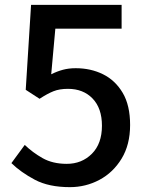

<svg xmlns="http://www.w3.org/2000/svg" viewBox="-20 -757 610 791"><path d="M268 14Q181 14 123.5 -16.5Q66 -47 27 -85L82 -160Q114 -129 155.5 -105.5Q197 -82 255 -82Q317 -82 358.5 -123.5Q400 -165 400 -239Q400 -311 361.5 -351Q323 -391 260 -391Q225 -391 200 -381Q175 -371 143 -350L86 -387L108 -737H481V-639H208L191 -451Q215 -463 239 -469.5Q263 -476 292 -476Q354 -476 404.5 -451Q455 -426 485.5 -374.5Q516 -323 516 -242Q516 -161 481 -103.5Q446 -46 389.5 -16Q333 14 268 14Z"/></svg>

Font: Source Han Sans Medium
Style: Regular
Weight: 500
Designer: Ryoko NISHIZUKA Ë•øÂ°öÊ∂ºÂ≠ê (kana, bopomofo & ideographs); Paul D. Hunt (Latin, Greek & Cyrillic); Sandoll Communicatio
Foundry: Adobe
Version: Version 2.004;hotconv 1.0.118;makeotfexe 2.5.65603